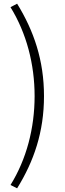

<svg xmlns="http://www.w3.org/2000/svg" viewBox="-20 -830 355 1043"><path d="M73 193C164 46 219 -113 219 -308C219 -502 164 -662 73 -810L37 -791C124 -650 168 -481 168 -308C168 -134 124 35 37 175Z"/></svg>

Font: GenYoGothic2 TW L
Style: Regular
Weight: 300
Version: Version 2.100;PS 2.1;hotconv 16.6.51;makeotf.lib2.5.65220 DE